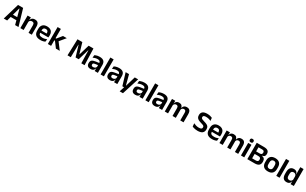

<svg xmlns="http://www.w3.org/2000/svg" viewBox="523 -3502 10353 6493"><g transform="rotate(30 5699.0 -255.0)"><path d="M148.5 0H16L204.5 -639H404L592 0H459.5L310.5 -552.5H298.5ZM448 -163H159V-267.5H448Z M1111.5 0H983.5V-294.5Q983.5 -325.5 975.2 -348Q967 -370.5 948 -383Q929 -395.5 896 -395.5Q867 -395.5 845.2 -385Q823.5 -374.5 809.8 -356.8Q796 -339 789 -316.5L769 -386.5H793Q801 -419 819.8 -445Q838.5 -471 870.8 -486.2Q903 -501.5 951.5 -501.5Q1008 -501.5 1043 -480.2Q1078 -459 1094.8 -417Q1111.5 -375 1111.5 -313ZM792 0H664V-490.5H792L787 -371L792 -360.5Z M1449 12Q1323 12 1261.5 -46Q1200 -104 1200 -214V-278Q1200 -387 1257.5 -445.5Q1315 -504 1424.5 -504Q1498.5 -504 1548 -478Q1597.5 -452 1622.2 -404.2Q1647 -356.5 1647 -290V-272.5Q1647 -254.5 1645.2 -235.8Q1643.5 -217 1640.5 -200.5H1524.5Q1526 -228 1526.2 -252.8Q1526.5 -277.5 1526.5 -297.5Q1526.5 -332 1515.5 -356.2Q1504.5 -380.5 1482 -393Q1459.5 -405.5 1424.5 -405.5Q1373 -405.5 1348.5 -377Q1324 -348.5 1324 -296V-250.5L1324.5 -236V-197.5Q1324.5 -174.5 1331.8 -155Q1339 -135.5 1356 -121.2Q1373 -107 1401.2 -99Q1429.5 -91 1472 -91Q1518 -91 1559.8 -101.2Q1601.5 -111.5 1639 -129L1628 -28Q1594.5 -9.5 1549.2 1.2Q1504 12 1449 12ZM1614.5 -200.5H1268V-285.5H1614.5Z M2202.5 0H2052.5L1891.5 -216H1848V-299.5H1892L2047 -490.5H2195L1996 -249V-275ZM1865 0H1737.5V-661H1865Z M2632.5 0H2505.5L2526.5 -639H2715.5L2835.5 -232.5H2842L2961.5 -639H3150L3171.5 0H3044.5L3038.5 -230L3033 -495.5H3025L2899.5 -74.5H2777.5L2651.5 -495.5H2643.5L2638 -229.5Z M3691.5 0H3565L3569.5 -120L3566 -131V-284.5L3565.5 -306.5Q3565.5 -354.5 3539.2 -377Q3513 -399.5 3453.5 -399.5Q3403 -399.5 3358.8 -386.2Q3314.5 -373 3277 -355.5L3288 -457.5Q3310 -469 3338.2 -479.2Q3366.5 -489.5 3401.5 -496Q3436.5 -502.5 3477 -502.5Q3537 -502.5 3578.5 -488.2Q3620 -474 3644.8 -447.5Q3669.5 -421 3680.5 -384.2Q3691.5 -347.5 3691.5 -303ZM3404.5 11.5Q3331.5 11.5 3293.2 -25Q3255 -61.5 3255 -129V-143Q3255 -214.5 3299 -248.8Q3343 -283 3438.5 -296L3577.5 -315L3585 -232.5L3457 -214Q3415 -208.5 3397.2 -194Q3379.5 -179.5 3379.5 -151.5V-146.5Q3379.5 -119 3396.8 -103.8Q3414 -88.5 3451 -88.5Q3484 -88.5 3507.5 -99Q3531 -109.5 3546.2 -126.8Q3561.5 -144 3568 -165.5L3586 -102H3564Q3556 -70.5 3538.2 -44.8Q3520.5 -19 3488.5 -3.8Q3456.5 11.5 3404.5 11.5Z M3926 0H3797.5V-661H3926Z M4449.5 0H4323L4327.5 -120L4324 -131V-284.5L4323.5 -306.5Q4323.5 -354.5 4297.2 -377Q4271 -399.5 4211.5 -399.5Q4161 -399.5 4116.8 -386.2Q4072.5 -373 4035 -355.5L4046 -457.5Q4068 -469 4096.2 -479.2Q4124.5 -489.5 4159.5 -496Q4194.5 -502.5 4235 -502.5Q4295 -502.5 4336.5 -488.2Q4378 -474 4402.8 -447.5Q4427.5 -421 4438.5 -384.2Q4449.5 -347.5 4449.5 -303ZM4162.5 11.5Q4089.5 11.5 4051.2 -25Q4013 -61.5 4013 -129V-143Q4013 -214.5 4057 -248.8Q4101 -283 4196.5 -296L4335.5 -315L4343 -232.5L4215 -214Q4173 -208.5 4155.2 -194Q4137.5 -179.5 4137.5 -151.5V-146.5Q4137.5 -119 4154.8 -103.8Q4172 -88.5 4209 -88.5Q4242 -88.5 4265.5 -99Q4289 -109.5 4304.2 -126.8Q4319.5 -144 4326 -165.5L4344 -102H4322Q4314 -70.5 4296.2 -44.8Q4278.5 -19 4246.5 -3.8Q4214.5 11.5 4162.5 11.5Z M4726.5 -106H4795L4726.5 -76.5L4849 -490.5H4980.5L4770 172H4641.5L4718.5 -69L4778 -21H4635L4492.5 -490.5H4625Z M5440.5 0H5314L5318.5 -120L5315 -131V-284.5L5314.5 -306.5Q5314.5 -354.5 5288.2 -377Q5262 -399.5 5202.5 -399.5Q5152 -399.5 5107.8 -386.2Q5063.5 -373 5026 -355.5L5037 -457.5Q5059 -469 5087.2 -479.2Q5115.5 -489.5 5150.5 -496Q5185.5 -502.5 5226 -502.5Q5286 -502.5 5327.5 -488.2Q5369 -474 5393.8 -447.5Q5418.5 -421 5429.5 -384.2Q5440.5 -347.5 5440.5 -303ZM5153.5 11.5Q5080.5 11.5 5042.2 -25Q5004 -61.5 5004 -129V-143Q5004 -214.5 5048 -248.8Q5092 -283 5187.5 -296L5326.5 -315L5334 -232.5L5206 -214Q5164 -208.5 5146.2 -194Q5128.5 -179.5 5128.5 -151.5V-146.5Q5128.5 -119 5145.8 -103.8Q5163 -88.5 5200 -88.5Q5233 -88.5 5256.5 -99Q5280 -109.5 5295.2 -126.8Q5310.5 -144 5317 -165.5L5335 -102H5313Q5305 -70.5 5287.2 -44.8Q5269.5 -19 5237.5 -3.8Q5205.5 11.5 5153.5 11.5Z M5675 0H5546.5V-661H5675Z M6198.5 0H6072L6076.5 -120L6073 -131V-284.5L6072.5 -306.5Q6072.5 -354.5 6046.2 -377Q6020 -399.5 5960.5 -399.5Q5910 -399.5 5865.8 -386.2Q5821.5 -373 5784 -355.5L5795 -457.5Q5817 -469 5845.2 -479.2Q5873.5 -489.5 5908.5 -496Q5943.5 -502.5 5984 -502.5Q6044 -502.5 6085.5 -488.2Q6127 -474 6151.8 -447.5Q6176.5 -421 6187.5 -384.2Q6198.5 -347.5 6198.5 -303ZM5911.5 11.5Q5838.5 11.5 5800.2 -25Q5762 -61.5 5762 -129V-143Q5762 -214.5 5806 -248.8Q5850 -283 5945.5 -296L6084.5 -315L6092 -232.5L5964 -214Q5922 -208.5 5904.2 -194Q5886.5 -179.5 5886.5 -151.5V-146.5Q5886.5 -119 5903.8 -103.8Q5921 -88.5 5958 -88.5Q5991 -88.5 6014.5 -99Q6038 -109.5 6053.2 -126.8Q6068.5 -144 6075 -165.5L6093 -102H6071Q6063 -70.5 6045.2 -44.8Q6027.5 -19 5995.5 -3.8Q5963.5 11.5 5911.5 11.5Z M7036.5 0H6908V-298Q6908 -328 6900.5 -349.8Q6893 -371.5 6875.8 -383.5Q6858.5 -395.5 6829 -395.5Q6802 -395.5 6782 -385Q6762 -374.5 6749.5 -356.8Q6737 -339 6731 -316.5L6717 -386.5H6730Q6738 -418 6756 -444.2Q6774 -470.5 6805.2 -486Q6836.5 -501.5 6884.5 -501.5Q6938 -501.5 6971.2 -480.8Q7004.5 -460 7020.5 -418.8Q7036.5 -377.5 7036.5 -316.5ZM6431.5 0H6303.5V-490.5H6431.5L6426.5 -366L6431.5 -360.5ZM6734 0H6606V-298Q6606 -328 6598.5 -349.8Q6591 -371.5 6573.8 -383.5Q6556.5 -395.5 6527 -395.5Q6499.5 -395.5 6479.8 -385Q6460 -374.5 6447.2 -356.8Q6434.5 -339 6428.5 -316.5L6408.5 -386.5H6432.5Q6440 -419 6457.8 -445Q6475.5 -471 6506 -486.2Q6536.5 -501.5 6582 -501.5Q6650.5 -501.5 6685.2 -466.5Q6720 -431.5 6729 -364.5Q6731 -354.5 6732.5 -341.2Q6734 -328 6734 -316.5Z M7584 13Q7539.5 13 7500.8 6.5Q7462 0 7430.8 -9.8Q7399.5 -19.5 7377 -29.5L7365.5 -153.5Q7404.5 -133 7458 -116.8Q7511.5 -100.5 7572 -100.5Q7636 -100.5 7664.5 -119Q7693 -137.5 7693 -176V-181.5Q7693 -206.5 7680.8 -222.8Q7668.5 -239 7640 -251.5Q7611.5 -264 7562.5 -277Q7493.5 -296 7449.2 -320.2Q7405 -344.5 7384 -380.8Q7363 -417 7363 -472V-478Q7363 -562 7419.8 -607Q7476.5 -652 7587.5 -652Q7656.5 -652 7706 -639.5Q7755.5 -627 7789 -610.5L7800.5 -495Q7763 -515 7714.8 -528.2Q7666.5 -541.5 7609.5 -541.5Q7567 -541.5 7542.2 -533.5Q7517.5 -525.5 7506.8 -510Q7496 -494.5 7496 -472.5V-471Q7496 -448.5 7507.2 -432Q7518.5 -415.5 7547.5 -401.8Q7576.5 -388 7630 -373.5Q7698 -354.5 7741.2 -332.5Q7784.5 -310.5 7805.5 -275.5Q7826.5 -240.5 7826.5 -183V-174Q7826.5 -81.5 7766.2 -34.2Q7706 13 7584 13Z M8149.5 12Q8023.5 12 7962 -46Q7900.5 -104 7900.5 -214V-278Q7900.5 -387 7958 -445.5Q8015.5 -504 8125 -504Q8199 -504 8248.5 -478Q8298 -452 8322.8 -404.2Q8347.5 -356.5 8347.5 -290V-272.5Q8347.5 -254.5 8345.8 -235.8Q8344 -217 8341 -200.5H8225Q8226.5 -228 8226.8 -252.8Q8227 -277.5 8227 -297.5Q8227 -332 8216 -356.2Q8205 -380.5 8182.5 -393Q8160 -405.5 8125 -405.5Q8073.5 -405.5 8049 -377Q8024.5 -348.5 8024.5 -296V-250.5L8025 -236V-197.5Q8025 -174.5 8032.2 -155Q8039.5 -135.5 8056.5 -121.2Q8073.5 -107 8101.8 -99Q8130 -91 8172.5 -91Q8218.5 -91 8260.2 -101.2Q8302 -111.5 8339.5 -129L8328.5 -28Q8295 -9.5 8249.8 1.2Q8204.5 12 8149.5 12ZM8315 -200.5H7968.5V-285.5H8315Z M9171 0H9042.5V-298Q9042.5 -328 9035 -349.8Q9027.5 -371.5 9010.2 -383.5Q8993 -395.5 8963.5 -395.5Q8936.5 -395.5 8916.5 -385Q8896.5 -374.5 8884 -356.8Q8871.5 -339 8865.5 -316.5L8851.5 -386.5H8864.5Q8872.5 -418 8890.5 -444.2Q8908.5 -470.5 8939.8 -486Q8971 -501.5 9019 -501.5Q9072.5 -501.5 9105.8 -480.8Q9139 -460 9155 -418.8Q9171 -377.5 9171 -316.5ZM8566 0H8438V-490.5H8566L8561 -366L8566 -360.5ZM8868.5 0H8740.5V-298Q8740.5 -328 8733 -349.8Q8725.5 -371.5 8708.2 -383.5Q8691 -395.5 8661.5 -395.5Q8634 -395.5 8614.2 -385Q8594.5 -374.5 8581.8 -356.8Q8569 -339 8563 -316.5L8543 -386.5H8567Q8574.5 -419 8592.2 -445Q8610 -471 8640.5 -486.2Q8671 -501.5 8716.5 -501.5Q8785 -501.5 8819.8 -466.5Q8854.5 -431.5 8863.5 -364.5Q8865.5 -354.5 8867 -341.2Q8868.5 -328 8868.5 -316.5Z M9406.5 0H9278.5V-490.5H9406.5ZM9342.5 -548.5Q9306 -548.5 9288.8 -565.8Q9271.5 -583 9271.5 -613.5V-616Q9271.5 -646.5 9288.8 -664Q9306 -681.5 9342.5 -681.5Q9378.5 -681.5 9396 -664Q9413.5 -646.5 9413.5 -616V-613.5Q9413.5 -582.5 9396 -565.5Q9378.5 -548.5 9342.5 -548.5Z M9813.5 0H9619.5V-105H9798.5Q9850.5 -105 9872.5 -125.8Q9894.5 -146.5 9894.5 -185V-197Q9894.5 -236.5 9872.2 -257Q9850 -277.5 9796 -277.5H9618V-375.5H9793Q9842.5 -375.5 9863.5 -396Q9884.5 -416.5 9884.5 -453.5V-460Q9884.5 -497 9864 -516.5Q9843.5 -536 9793 -536H9617V-639H9806.5Q9917.5 -639 9966 -599.5Q10014.5 -560 10014.5 -485V-476.5Q10014.5 -419.5 9986.2 -388Q9958 -356.5 9898 -350.5V-345.5Q9965.5 -334.5 9996.2 -297.5Q10027 -260.5 10027 -193.5V-177Q10027 -91 9976.2 -45.5Q9925.5 0 9813.5 0ZM9654 0H9526.5V-639H9654Z M10332.5 13.5Q10218.5 13.5 10159.8 -45Q10101 -103.5 10101 -211.5V-278Q10101 -386.5 10159.8 -445.2Q10218.5 -504 10332.5 -504Q10446 -504 10504.5 -445.2Q10563 -386.5 10563 -278V-211.5Q10563 -103.5 10504.8 -45Q10446.5 13.5 10332.5 13.5ZM10332.5 -89Q10382.5 -89 10408.8 -119Q10435 -149 10435 -205V-284.5Q10435 -341.5 10408.8 -371.8Q10382.5 -402 10332.5 -402Q10282 -402 10255.8 -371.8Q10229.5 -341.5 10229.5 -284.5V-205Q10229.5 -149 10255.8 -119Q10282 -89 10332.5 -89Z M10786 0H10657.5V-661H10786Z M11058 11.5Q10971.5 11.5 10926.5 -44.5Q10881.5 -100.5 10881.5 -209.5V-277Q10881.5 -387.5 10927 -444.5Q10972.5 -501.5 11062.5 -501.5Q11106.5 -501.5 11136.8 -487.5Q11167 -473.5 11185.8 -447.5Q11204.5 -421.5 11212 -386.5H11249.5L11217 -291.5Q11216 -326 11202.8 -349.8Q11189.5 -373.5 11166 -386Q11142.5 -398.5 11110.5 -398.5Q11062 -398.5 11036.2 -370.5Q11010.5 -342.5 11010.5 -287V-206Q11010.5 -151 11036.2 -123Q11062 -95 11111.5 -95Q11139.5 -95 11161.5 -105.5Q11183.5 -116 11198.2 -134.2Q11213 -152.5 11219.5 -175.5L11250 -104H11214Q11206 -72 11188 -45.8Q11170 -19.5 11138.5 -4Q11107 11.5 11058 11.5ZM11343 0H11215L11219.5 -120L11217 -148.5V-349L11217.5 -369.5L11215 -510V-661H11343Z"/></g></svg>

Font: Anek Malayalam SemiBold
Style: Regular
Weight: 600
Version: Version 1.003